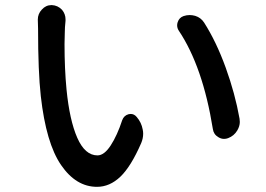

<svg xmlns="http://www.w3.org/2000/svg" viewBox="-20 -723 1040 751"><path d="M127.9 -646.5Q127.9 -668.9 143.6 -685.5Q159.2 -703.1 181.6 -703.1Q181.6 -703.1 182.6 -703.1Q206.1 -702.1 222.7 -684.6Q236.3 -668 236.3 -647.5Q236.3 -644.5 236.3 -641.6Q233.4 -615.2 233.4 -594.7Q232.4 -572.3 232.4 -550.8Q232.4 -454.1 240.2 -373Q252 -252.9 282.2 -184.1Q312.5 -115.2 361.3 -115.2Q387.7 -115.2 413.1 -154.3Q438.5 -193.4 458 -252.9Q464.8 -271.5 483.4 -276.4Q487.3 -277.3 491.2 -277.3Q504.9 -277.3 514.6 -265.6Q533.2 -244.1 538.1 -216.8Q540 -209 540 -200.2Q540 -181.6 532.2 -163.1Q492.2 -71.3 450.7 -31.7Q409.2 7.8 359.4 7.8Q277.3 7.8 218.8 -77.6Q160.2 -163.1 139.6 -346.7Q128.9 -442.4 128.9 -611.3ZM679.7 -602.5Q672.9 -612.3 672.9 -624Q672.9 -629.9 674.8 -635.7Q680.7 -654.3 698.2 -660.2Q710 -664.1 721.7 -664.1Q732.4 -664.1 743.2 -661.1Q765.6 -654.3 778.3 -634.8Q826.2 -559.6 862.8 -458.5Q899.4 -357.4 917 -258.8Q918 -252 918 -246.1Q918 -229.5 908.2 -212.9Q895.5 -191.4 872.1 -182.6Q864.3 -179.7 856.4 -179.7Q844.7 -179.7 834 -186.5Q815.4 -197.3 812.5 -218.8Q773.4 -461.9 679.7 -602.5Z"/></svg>

Font: Gen Jyuu GothicX Medium
Style: Regular
Weight: 500
Designer: Ryoko NISHIZUKA (kana &amp; ideographs); Paul D. Hunt (Latin, Greek &amp; Cyrillic); Wenlong ZHANG (bopomofo); Sandoll C
Version: Version 1.058.20140828